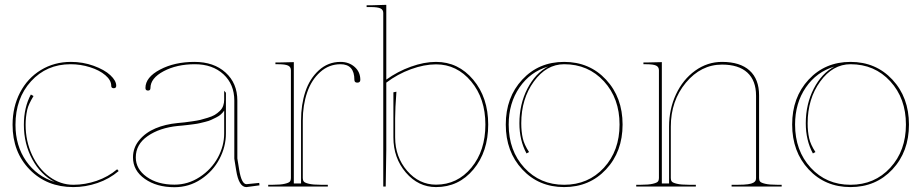

<svg xmlns="http://www.w3.org/2000/svg" viewBox="-20 -782 3863 805"><path d="M287.6 2.4Q176.3 2.4 104.5 -71Q32.7 -144.5 32.7 -258.8Q32.7 -334 64.2 -394.3Q95.7 -454.6 151.6 -488.5Q207.5 -522.5 277.3 -522.5Q327.6 -522.5 372.8 -506.1Q418 -489.7 442.6 -466.8Q467.3 -443.8 467.3 -422.4Q467.3 -412.1 457 -412.1Q446.3 -412.1 446.3 -422.4Q446.3 -445.8 421.6 -466.8Q397 -487.8 357.4 -500.2Q317.9 -512.7 275.9 -512.7Q175.3 -512.7 110.1 -441.2Q44.9 -369.6 44.9 -258.8Q44.9 -170.9 89.6 -106.7Q134.3 -42.5 209.5 -19Q151.4 -48.3 115.7 -113.5Q80.1 -178.7 80.1 -258.8Q80.1 -331.5 109.4 -385.7L120.6 -379.4Q99.1 -344.2 94.2 -321.8Q87.4 -291.5 87.4 -258.8Q87.4 -190.4 114.3 -132.6Q141.1 -74.7 187.3 -41Q233.4 -7.3 287.6 -7.3Q336.9 -7.3 385.3 -23.9Q433.6 -40.5 471.2 -72.3L477.5 -64.9Q438.5 -31.7 388.4 -14.6Q338.4 2.4 287.6 2.4Z M1066.9 -15.1 1067.9 -4.9 1013.2 2.4H1012.7Q981.4 2.4 970.2 -67.9Q969.2 -73.2 967.3 -85.9Q965.3 -98.6 963.9 -106.9Q962.4 -115.2 962.4 -117.2V-360.4Q962.4 -428.7 916.7 -470.7Q871.1 -512.7 796.9 -512.7Q721.2 -512.7 666 -483.4Q610.8 -454.1 610.8 -413.1Q610.8 -402.3 600.6 -402.3Q589.8 -402.3 589.8 -413.1Q589.8 -458 650.9 -490.2Q711.9 -522.5 795.4 -522.5Q876.5 -522.5 925.8 -477.8Q975.1 -433.1 975.1 -360.4V-117.7L982.9 -69.8Q992.7 -10.3 1013.2 -9.8ZM919.9 -318.4Q914.1 -309.6 905.8 -302.2Q897.5 -294.9 886 -289.3Q874.5 -283.7 865.2 -279.3Q856 -274.9 840.6 -271.2Q825.2 -267.6 816.7 -265.4Q808.1 -263.2 790.5 -261Q772.9 -258.8 767.6 -258.1Q762.2 -257.3 744.6 -255.6Q727.1 -253.9 725.6 -253.9Q648.9 -246.1 599.1 -211.4Q549.3 -176.8 549.3 -122.1Q549.3 -73.2 595 -40.5Q640.6 -7.8 711.4 -7.8Q768.6 -7.8 817.4 -39.8Q866.2 -71.8 893.1 -120.8Q919.9 -169.9 919.9 -222.7ZM919.9 -401.4 927.2 -393.1V-222.7Q927.2 -167 900.1 -115.5Q873 -64 822.8 -30.5Q772.5 2.9 711.4 2.9Q636.7 2.9 587.2 -32Q537.6 -66.9 537.6 -122.1Q537.6 -163.1 564.2 -194.8Q590.8 -226.6 632.1 -243.9Q673.3 -261.2 724.6 -266.1Q745.6 -268.1 753.9 -269Q762.2 -270 784.9 -273.2Q807.6 -276.4 819.6 -279.3Q831.5 -282.2 850.6 -288.1Q869.6 -293.9 880.6 -300.5Q891.6 -307.1 901.9 -317.1Q912.1 -327.1 916 -339.4Q919.9 -351.1 919.9 -363.8Z M1104.5 0V-7.3H1124.5Q1156.7 -7.3 1174.1 -11.5Q1191.4 -15.6 1195.6 -21Q1199.7 -26.4 1199.7 -35.2V-487.3Q1199.7 -501.5 1187.7 -507.1Q1175.8 -512.7 1147 -512.7H1134.8V-520H1147L1211.9 -521.5V-12.7H1242.2V-277.3Q1242.2 -343.3 1260.3 -397.7Q1278.3 -452.1 1316.9 -487.3Q1355.5 -522.5 1407.7 -522.5Q1442.9 -522.5 1466.8 -501.5Q1490.7 -480.5 1490.7 -447.3Q1490.7 -435.5 1478 -435.5Q1465.8 -435.5 1465.8 -447.3Q1465.8 -512.7 1407.7 -512.7Q1358.9 -512.7 1322.3 -479.7Q1285.6 -446.8 1267.6 -393.8Q1249.5 -340.8 1249.5 -277.3V-35.2Q1249.5 -26.4 1253.7 -21Q1257.8 -15.6 1275.1 -11.5Q1292.5 -7.3 1324.7 -7.3H1354.5V0Z M1597.2 0H1586.9V-727.5Q1586.9 -741.2 1575.2 -746.8Q1563.5 -752.4 1534.7 -752.4H1517.1V-759.8H1534.7L1599.6 -761.7V-448.7V-448.2Q1647 -482.4 1702.6 -502.4Q1758.3 -522.5 1808.1 -522.5Q1901.4 -522.5 1964.1 -447.8Q2026.9 -373 2026.9 -259.8Q2026.9 -146 1965.1 -71.8Q1903.3 2.4 1808.1 2.4Q1733.9 2.4 1681.6 -58.6Q1629.4 -119.6 1629.4 -206.1V-395L1642.1 -397.5Q1636.7 -326.7 1636.7 -286.6V-206.1Q1636.7 -124 1687 -65.9Q1737.3 -7.8 1808.1 -7.8Q1897.5 -7.8 1956.3 -78.9Q2015.1 -149.9 2015.1 -259.8Q2015.1 -369.1 1955.3 -440.7Q1895.5 -512.2 1808.1 -512.2Q1758.8 -512.2 1702.6 -491.7Q1646.5 -471.2 1599.6 -435.5V-154.3Q1599.6 -127.9 1597.2 0Z M2100.6 -259.8Q2100.6 -374 2169.7 -448.2Q2238.8 -522.5 2345.2 -522.5Q2451.7 -522.5 2521 -448Q2590.3 -373.5 2590.3 -259.8Q2590.3 -146 2521 -71.8Q2451.7 2.4 2345.2 2.4Q2238.8 2.4 2169.7 -71.8Q2100.6 -146 2100.6 -259.8ZM2345.2 -512.7Q2271 -512.7 2218.3 -440.2Q2165.5 -367.7 2165.5 -265.1Q2165.5 -230.5 2171.9 -202.1Q2177.7 -175.8 2198.2 -144.5L2187.5 -138.7Q2157.7 -193.8 2157.7 -265.1Q2157.7 -345.2 2191.2 -410.2Q2224.6 -475.1 2277.8 -502.9Q2203.1 -481 2158 -415.3Q2112.8 -349.6 2112.8 -259.8Q2112.8 -149.9 2178.5 -78.6Q2244.1 -7.3 2345.2 -7.3Q2446.3 -7.3 2512 -78.6Q2577.6 -149.9 2577.6 -259.8Q2577.6 -369.6 2512 -441.2Q2446.3 -512.7 2345.2 -512.7Z M2647.5 0V-7.3H2667.5Q2699.7 -7.3 2717 -11.5Q2734.4 -15.6 2738.5 -21Q2742.7 -26.4 2742.7 -35.2V-487.3Q2742.7 -501.5 2730.7 -507.1Q2718.8 -512.7 2689.9 -512.7H2677.7V-520H2689.9L2754.9 -521.5V-12.7H2785.2V-251Q2785.2 -324.2 2814.2 -386.5Q2843.3 -448.7 2894.5 -485.6Q2945.8 -522.5 3007.3 -522.5Q3083 -522.5 3122.8 -486.3Q3162.6 -450.2 3162.6 -382.3V-35.2Q3162.6 -26.4 3166.7 -21Q3170.9 -15.6 3188.2 -11.5Q3205.6 -7.3 3237.8 -7.3H3257.3V0H3047.4V-7.3H3075.2Q3099.6 -7.3 3115.5 -9.5Q3131.3 -11.7 3138.4 -15.9Q3145.5 -20 3147.7 -24.4Q3149.9 -28.8 3149.9 -35.2V-380.9Q3149.9 -444.3 3113.3 -477.8Q3076.7 -511.2 3007.3 -511.2Q2918.9 -511.2 2855.7 -435.3Q2792.5 -359.4 2792.5 -251V-35.2Q2792.5 -26.4 2796.6 -21Q2800.8 -15.6 2818.1 -11.5Q2835.4 -7.3 2867.7 -7.3H2897.5V0Z M3301.3 -259.8Q3301.3 -374 3370.4 -448.2Q3439.5 -522.5 3545.9 -522.5Q3652.3 -522.5 3721.7 -448Q3791 -373.5 3791 -259.8Q3791 -146 3721.7 -71.8Q3652.3 2.4 3545.9 2.4Q3439.5 2.4 3370.4 -71.8Q3301.3 -146 3301.3 -259.8ZM3545.9 -512.7Q3471.7 -512.7 3418.9 -440.2Q3366.2 -367.7 3366.2 -265.1Q3366.2 -230.5 3372.6 -202.1Q3378.4 -175.8 3398.9 -144.5L3388.2 -138.7Q3358.4 -193.8 3358.4 -265.1Q3358.4 -345.2 3391.8 -410.2Q3425.3 -475.1 3478.5 -502.9Q3403.8 -481 3358.6 -415.3Q3313.5 -349.6 3313.5 -259.8Q3313.5 -149.9 3379.2 -78.6Q3444.8 -7.3 3545.9 -7.3Q3647 -7.3 3712.6 -78.6Q3778.3 -149.9 3778.3 -259.8Q3778.3 -369.6 3712.6 -441.2Q3647 -512.7 3545.9 -512.7Z"/></svg>

Font: ZnikomitNo25
Style: Regular
Weight: 100
Designer: gluk
Foundry: gluk
Version: Version 0.56